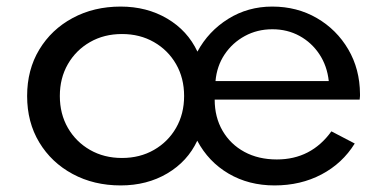

<svg xmlns="http://www.w3.org/2000/svg" viewBox="-20 -548 1174 584"><path d="M347 16Q427 16 488.8 -20.5Q550.5 -57 580 -120Q614 -56 675.2 -20Q736.5 16 815 16Q894.5 16 958 -17.5Q1021.5 -51 1059 -111.5L988 -148.5Q926.5 -63 822 -63Q766 -63 723.5 -86Q681 -109 657 -150.2Q633 -191.5 633 -245H1074Q1075 -253.5 1075 -256Q1075 -258.5 1075 -262Q1074.5 -338 1039.2 -398Q1004 -458 943.8 -493Q883.5 -528 808 -528Q734 -528 674 -490.5Q614 -453 580.5 -391Q550.5 -455 488.5 -491.5Q426.5 -528 347 -528Q265.5 -528 201 -493.2Q136.5 -458.5 99.5 -397.2Q62.5 -336 62.5 -256Q62.5 -176 99.5 -114.8Q136.5 -53.5 201 -18.8Q265.5 16 347 16ZM635.5 -301.5Q639.5 -347 663.2 -382.5Q687 -418 724.8 -438.5Q762.5 -459 808.5 -459Q854 -459 891 -438.8Q928 -418.5 951.5 -383Q975 -347.5 980 -301.5ZM351 -67.5Q296.5 -67.5 253.8 -92Q211 -116.5 186.5 -159Q162 -201.5 162 -256Q162 -310.5 186.5 -353Q211 -395.5 253.8 -420Q296.5 -444.5 351 -444.5Q405.5 -444.5 448.2 -420Q491 -395.5 515.5 -353Q540 -310.5 540 -256Q540 -201.5 515.5 -159Q491 -116.5 448.2 -92Q405.5 -67.5 351 -67.5Z"/></svg>

Font: Spartan Medium
Style: Regular
Weight: 500
Designer: Matt Bailey, Mirko Velimirovic
Foundry: Matt Bailey
Version: Version 1.003; ttfautohint (v1.8.3)